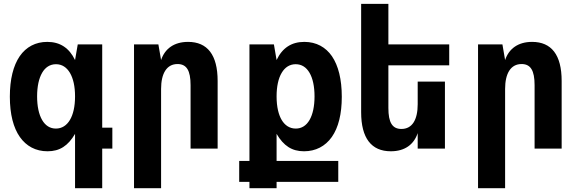

<svg xmlns="http://www.w3.org/2000/svg" viewBox="-20 -780 3050 1008"><path d="M374 208H516.6V0H569.8V-109.9H516.6V-546.9H388.2L374 -464.8C343.3 -528.3 295.4 -560.1 228 -560.1C167 -560.1 117.2 -533.7 83.5 -484.9C49.8 -435.5 31.7 -363.8 31.7 -272.5C31.7 -180.2 50.3 -108.9 84.5 -60.5C118.2 -12.7 167.5 14.2 229.5 14.2C293.5 14.2 336.9 -14.2 374 -77.1ZM273.4 -105C242.7 -105 218.3 -120.6 201.2 -149.9C184.1 -179.2 174.8 -221.7 174.8 -273.9C174.8 -300.8 177.2 -323.7 181.6 -344.7C186 -364.7 192.4 -382.8 201.2 -397.9C217.3 -425.8 241.7 -442.9 273.9 -442.9C305.7 -442.9 330.1 -426.3 347.2 -397.5C364.7 -367.7 374 -326.2 374 -273.9C374 -220.7 364.3 -179.2 347.2 -150.4C330.1 -121.6 305.2 -105 273.4 -105Z M683.6 208H825.7V-313C825.7 -395 855.5 -443.8 912.1 -443.8C959.5 -443.8 980.5 -410.2 980.5 -333V0H1122.6V-355C1122.6 -492.2 1068.8 -560.1 967.3 -560.1C894.5 -560.1 845.7 -524.9 825.7 -464.8L811.5 -546.9H683.6Z M1289.6 208H1432.1V174.8H1755.9V64.9H1432.1V-77.1C1469.2 -14.2 1512.7 14.2 1576.2 14.2C1636.7 14.2 1687.5 -11.7 1722.2 -61C1756.8 -110.4 1774.4 -181.6 1774.4 -272C1774.4 -363.8 1756.3 -435.5 1722.7 -484.9C1690.4 -531.7 1641.6 -560.1 1577.6 -560.1C1510.3 -560.1 1461.9 -528.3 1432.1 -464.8L1418 -546.9H1289.6V64.9H1235.8V174.8H1289.6ZM1532.7 -105C1499.5 -105 1475.1 -123 1459 -149.9C1442.9 -176.8 1432.1 -217.8 1432.1 -273.9C1432.1 -326.2 1441.4 -368.7 1459 -397.9C1476.1 -426.8 1501 -442.9 1532.2 -442.9C1563.5 -442.9 1587.9 -427.2 1605 -397.9C1622.1 -368.7 1631.3 -326.2 1631.3 -273.9C1631.3 -247.1 1628.9 -224.1 1624.5 -203.1C1620.1 -183.1 1613.8 -165 1605 -149.9C1587.9 -120.6 1563.5 -105 1532.7 -105Z M2031.7 14.2C2105 14.2 2152.8 -21 2172.9 -81.1V0H2315.9V-351.6H2172.9V-232.9C2172.9 -150.9 2144 -103 2087.4 -103C2039.6 -103 2019 -136.7 2019 -212.9V-437H2338.4V-546.9H2019V-759.8H1876V-190.9C1876 -54.7 1929.7 14.2 2031.7 14.2Z M2489.7 208H2631.8V-313C2631.8 -395 2661.6 -443.8 2718.3 -443.8C2765.6 -443.8 2786.6 -410.2 2786.6 -333V0H2928.7V-355C2928.7 -492.2 2875 -560.1 2773.4 -560.1C2700.7 -560.1 2651.9 -524.9 2631.8 -464.8L2617.7 -546.9H2489.7Z"/></svg>

Font: Hack
Style: Bold
Weight: 700
Monospace: yes
Designer: Christopher Simpkins
Foundry: Christopher Simpkins
Version: Version 2.010